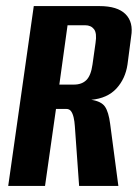

<svg xmlns="http://www.w3.org/2000/svg" viewBox="-20 -611 460 631"><path d="M7 0 91 -591H307Q366 -591 392.5 -564.5Q419 -538 411 -491L399 -399Q392 -352 362.5 -320Q333 -288 280 -283Q313 -278 325 -260.5Q337 -243 342 -204L369 0H240L226 -196Q225 -212 222 -225Q219 -238 213.5 -245.5Q208 -253 198 -253H164L128 0ZM175 -333H223Q249 -333 264 -348Q279 -363 284 -399L294 -470Q299 -502 289 -515Q279 -528 260 -528H202Z"/></svg>

Font: Alumni Sans Thin
Style: Bold Italic
Weight: 700
Italic angle: -8°
Version: Version 1.016